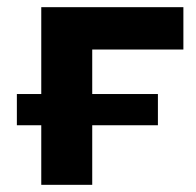

<svg xmlns="http://www.w3.org/2000/svg" viewBox="-20 -515 545 535"><path d="M237 -377V-253H420V-166H237V0H95V-166H27V-253H95V-495H491V-377Z"/></svg>

Font: Montserrat Ace
Style: Bold
Weight: 700
Designer: Julieta Ulanovsky
Foundry: Julieta Ulanovsky
Version: Version 1